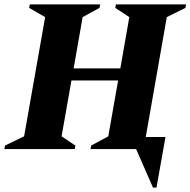

<svg xmlns="http://www.w3.org/2000/svg" viewBox="-50 -680 869 876"><path d="M-30 0 -27 -16 60 -58 156 -602 83 -644 86 -660H407L404 -644L327 -602L286 -368H499L540 -602L476 -644L479 -660H799L796 -644L711 -602L615 -55H705L664 176H648L571 0H363L366 -16L444 -58L489 -313H276L231 -58L294 -16L291 0Z"/></svg>

Font: Spectral SC ExtraBold
Style: Italic
Weight: 800
Italic angle: -10°
Designer: Jean-Baptiste Levee
Foundry: Production Type
Version: Version 2.001